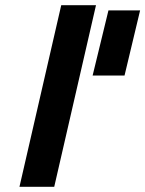

<svg xmlns="http://www.w3.org/2000/svg" viewBox="-20 -720 560 740"><path d="M189 0 350 -700H216L55 0ZM398 -680 337 -429H460L520 -680Z"/></svg>

Font: RazerF5
Style: Bold Italic
Weight: 700
Foundry: Razer Inc.
Version: Version 2